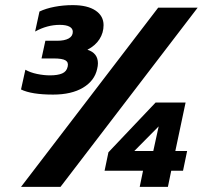

<svg xmlns="http://www.w3.org/2000/svg" viewBox="-20 -729 803 749"><path d="M62 -380 79 -457Q98 -446 124.5 -440.5Q151 -435 175 -435Q205 -435 222.5 -442.5Q240 -450 244 -469Q248 -486 235.5 -493.5Q223 -501 189 -501H142L157 -570H203Q232 -570 248 -579Q264 -588 264 -605Q264 -618 251 -625Q238 -632 213 -632Q164 -632 117 -606L134 -684Q159 -696 193 -702.5Q227 -709 264 -709Q321 -709 352.5 -688Q384 -667 384 -631Q384 -601 368 -576Q352 -551 321 -535Q362 -522 362 -482Q362 -472 359 -460Q349 -414 304 -387Q259 -360 187 -360Q103 -360 62 -380ZM597 -699H751L216 0H62ZM538 -63H388L403 -135L587 -329H704L664 -140H710L694 -63H648L635 0H525ZM578 -140 599 -236 504 -140Z"/></svg>

Font: Prompt SemiBold
Style: Italic
Weight: 600
Italic angle: -12°
Designer: Katatrad Team
Foundry: CadsonDemak
Version: Version 1.001